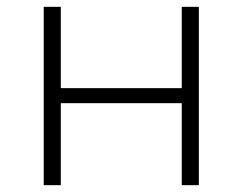

<svg xmlns="http://www.w3.org/2000/svg" viewBox="-20 -542 710 562"><path d="M108 0V-522H158V-284H512V-522H562V0H512V-240H158V0Z"/></svg>

Font: Montserrat Z Light
Style: Regular
Weight: 300
Designer: Julieta Ulanovsky
Foundry: Julieta Ulanovsky
Version: Version 8.000